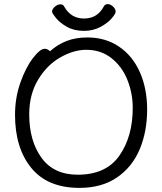

<svg xmlns="http://www.w3.org/2000/svg" viewBox="-20 -895 785 933"><path d="M405 -713Q493 -713 559 -668Q625 -623 660 -543.5Q695 -464 695 -363Q695 -256 659 -170Q623 -84 549 -33Q475 18 366 18Q211 18 132 -79Q53 -176 53 -337Q53 -420 79 -493.5Q105 -567 140 -612.5Q175 -658 197 -658Q211 -658 223 -646Q260 -679 304 -696Q348 -713 405 -713ZM358 -46Q495 -46 560 -138.5Q625 -231 625 -371Q625 -442 599 -507Q573 -572 521.5 -612.5Q470 -653 399 -653Q338 -653 273 -616Q208 -579 165 -507.5Q122 -436 122 -339Q122 -211 181.5 -128.5Q241 -46 358 -46ZM388 -745Q340 -745 305.5 -764.5Q271 -784 252 -807.5Q233 -831 233 -838Q233 -851 246.5 -862.5Q260 -874 274 -874Q287 -874 292 -863Q325 -805 388 -805Q453 -805 484 -863Q490 -875 503 -875Q517 -875 529.5 -863Q542 -851 542 -838Q542 -828 522 -805Q502 -782 467 -763.5Q432 -745 388 -745Z"/></svg>

Font: Iansui 0.93
Style: Regular
Weight: 400
Designer: But Ko / Fontworks Inc.
Foundry: zi-hi.com / Fontworks Inc.
Version: Version 0.931